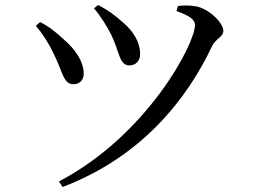

<svg xmlns="http://www.w3.org/2000/svg" viewBox="-20 -713 1040 766"><path d="M355 -680C382 -648 407 -608 425 -572C457 -505 456 -452 496 -452C520 -452 539 -468 539 -498C539 -544 512 -589 470 -624C440 -651 410 -673 372 -693ZM230 33C547 -88 727 -319 826 -529C841 -560 871 -565 871 -590C871 -624 809 -681 760 -688C736 -692 709 -692 690 -689L684 -669C737 -650 758 -634 758 -614C758 -536 565 -172 215 11ZM123 -610C149 -580 173 -543 194 -499C230 -428 232 -377 273 -377C301 -377 315 -397 314 -422C313 -464 285 -513 233 -557C210 -579 175 -608 140 -625Z"/></svg>

Font: Noto Serif JP Medium
Style: Regular
Weight: 500
Designer: Ryoko NISHIZUKA 西塚涼子 (kana & ideographs); Frank Grießhammer (Latin, Greek & Cyrillic); Wenlong ZHANG 张文龙 (bopomofo); San
Foundry: Adobe
Version: Version 2.001;hotconv 1.1.0;makeotfexe 2.6.0